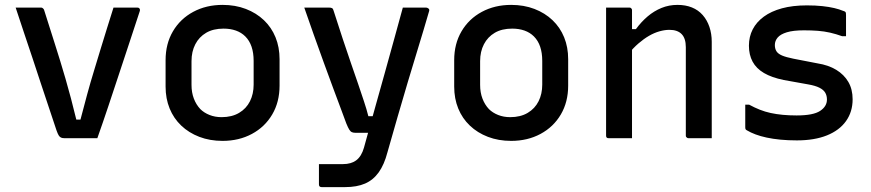

<svg xmlns="http://www.w3.org/2000/svg" viewBox="-20 -565 3560 785"><path d="M147 -534Q151 -534 153.5 -532.5Q156 -531 158 -528.5Q160 -526 161 -522Q182 -455 204 -386.5Q226 -318 248 -242.5Q270 -167 292 -76H309Q323 -130 336.5 -179.5Q350 -229 364 -274.5Q378 -320 391 -363.5Q404 -407 417.5 -449.5Q431 -492 444 -534Q468 -534 492.5 -534Q517 -534 541 -534Q546 -534 548.5 -532Q551 -530 552 -526.5Q553 -523 551 -518Q530 -454 508.5 -389Q487 -324 465.5 -259Q444 -194 422.5 -129.5Q401 -65 378 0Q343 0 308 0Q273 0 243 0Q235 0 229.5 -2.5Q224 -5 220 -11.5Q216 -18 211 -32Q196 -78 179.5 -126.5Q163 -175 146.5 -225.5Q130 -276 113 -327Q96 -378 78.5 -430Q61 -482 44 -534Q70 -534 95.5 -534Q121 -534 147 -534Z M890 -545Q942 -545 985 -528.5Q1028 -512 1059 -482.5Q1090 -453 1106.5 -412.5Q1123 -372 1123 -323V-215Q1123 -148 1093 -97Q1063 -46 1010 -17.5Q957 11 890 11Q838 11 795 -5.5Q752 -22 721 -51.5Q690 -81 673.5 -121.5Q657 -162 657 -211V-319Q657 -386 687 -437Q717 -488 770 -516.5Q823 -545 890 -545ZM894 -448Q852 -448 823 -431Q794 -414 778.5 -384Q763 -354 763 -315V-218Q763 -187 772.5 -162Q782 -137 799 -119Q814 -104 836.5 -95Q859 -86 886 -86Q928 -86 957.5 -103.5Q987 -121 1002 -151Q1017 -181 1017 -219V-316Q1017 -349 1008.5 -374Q1000 -399 983 -416Q967 -432 944.5 -440Q922 -448 894 -448Z M1722 -534Q1727 -534 1732 -530Q1737 -526 1734 -518Q1712 -442 1690 -370.5Q1668 -299 1647 -228.5Q1626 -158 1605.5 -87Q1585 -16 1564 58Q1551 108 1528.5 139.5Q1506 171 1472.5 185.5Q1439 200 1391 200Q1380 200 1364 200Q1348 200 1333.5 200Q1319 200 1308.5 200Q1298 200 1295 200Q1290 200 1287 197.5Q1284 195 1284 189V106H1300Q1321 106 1341 106Q1361 106 1382 106Q1416 106 1437 90Q1458 74 1468 39Q1475 14 1487.5 -31.5Q1500 -77 1517 -137.5Q1534 -198 1553 -266Q1572 -334 1591 -403Q1610 -472 1627 -534Q1638 -534 1649.5 -534Q1661 -534 1673 -534Q1685 -534 1697.5 -534Q1710 -534 1722 -534ZM1325 -534Q1334 -534 1338 -531.5Q1342 -529 1344 -521Q1364 -459 1381.5 -405.5Q1399 -352 1415 -306.5Q1431 -261 1444 -222.5Q1457 -184 1468 -151Q1479 -118 1486 -90H1534L1515 -22H1434Q1425 -22 1419 -24.5Q1413 -27 1408 -35Q1403 -43 1396 -60Q1390 -77 1376 -114Q1362 -151 1343.5 -201Q1325 -251 1304 -308.5Q1283 -366 1262.5 -424Q1242 -482 1224 -534Q1236 -534 1248.5 -534Q1261 -534 1273.5 -534Q1286 -534 1299 -534Q1312 -534 1325 -534Z M2070 -545Q2122 -545 2165 -528.5Q2208 -512 2239 -482.5Q2270 -453 2286.5 -412.5Q2303 -372 2303 -323V-215Q2303 -148 2273 -97Q2243 -46 2190 -17.5Q2137 11 2070 11Q2018 11 1975 -5.5Q1932 -22 1901 -51.5Q1870 -81 1853.5 -121.5Q1837 -162 1837 -211V-319Q1837 -386 1867 -437Q1897 -488 1950 -516.5Q2003 -545 2070 -545ZM2074 -448Q2032 -448 2003 -431Q1974 -414 1958.5 -384Q1943 -354 1943 -315V-218Q1943 -187 1952.5 -162Q1962 -137 1979 -119Q1994 -104 2016.5 -95Q2039 -86 2066 -86Q2108 -86 2137.5 -103.5Q2167 -121 2182 -151Q2197 -181 2197 -219V-316Q2197 -349 2188.5 -374Q2180 -399 2163 -416Q2147 -432 2124.5 -440Q2102 -448 2074 -448Z M2890 0Q2865 0 2843 0Q2821 0 2795 0Q2792 0 2789.5 -1.5Q2787 -3 2785.5 -5Q2784 -7 2784 -11Q2784 -71 2784 -131.5Q2784 -192 2784 -252Q2784 -312 2784 -372Q2784 -408 2767 -425.5Q2750 -443 2717 -443Q2698 -443 2676.5 -437Q2655 -431 2633.5 -418.5Q2612 -406 2590.5 -387.5Q2569 -369 2548 -343V-446H2580Q2602 -476 2628 -498Q2654 -520 2684.5 -532.5Q2715 -545 2750 -545Q2783 -545 2809 -534.5Q2835 -524 2853 -503.5Q2871 -483 2880.5 -455Q2890 -427 2890 -394Q2890 -346 2890 -297Q2890 -248 2890 -199.5Q2890 -151 2890 -102Q2890 -76 2890 -50.5Q2890 -25 2890 0ZM2564 0Q2547 0 2532 0Q2517 0 2501 0Q2485 0 2469 0Q2466 0 2464 -0.5Q2462 -1 2460.5 -2.5Q2459 -4 2458.5 -6Q2458 -8 2458 -11Q2458 -64 2458 -117.5Q2458 -171 2458 -223.5Q2458 -276 2458 -329Q2458 -382 2458 -435Q2458 -466 2458 -491.5Q2458 -517 2458 -534Q2476 -534 2492 -534Q2508 -534 2523 -534Q2538 -534 2553 -534Q2557 -534 2559 -532.5Q2561 -531 2562.5 -529Q2564 -527 2564 -523Q2564 -436 2564 -349Q2564 -262 2564 -174.5Q2564 -87 2564 0Z M3237 -93Q3305 -93 3333 -111.5Q3361 -130 3361 -158Q3361 -174 3354 -186Q3347 -198 3330 -206.5Q3313 -215 3284 -220L3184 -238Q3135 -248 3103.5 -266.5Q3072 -285 3057 -313Q3042 -341 3042 -378Q3042 -415 3057.5 -445Q3073 -475 3103 -497Q3133 -519 3177 -531Q3221 -543 3279 -543Q3314 -543 3342 -540Q3370 -537 3391 -532Q3412 -527 3426 -521Q3433 -519 3435.5 -517Q3438 -515 3438.5 -511.5Q3439 -508 3439 -502Q3439 -485 3439 -461.5Q3439 -438 3439 -417H3423Q3398 -426 3374 -431.5Q3350 -437 3324 -439Q3298 -441 3267 -441Q3223 -441 3197 -433Q3171 -425 3159.5 -411.5Q3148 -398 3148 -381Q3148 -366 3154.5 -355.5Q3161 -345 3177.5 -338Q3194 -331 3224 -325L3322 -306Q3367 -299 3399 -279.5Q3431 -260 3448.5 -230Q3466 -200 3466 -159Q3466 -108 3439 -70Q3412 -32 3361 -11.5Q3310 9 3238 9Q3202 9 3171 6Q3140 3 3114.5 -2.5Q3089 -8 3069 -15.5Q3049 -23 3034 -32Q3030 -34 3028.5 -36.5Q3027 -39 3027 -45Q3027 -64 3027 -89Q3027 -114 3027 -137H3043Q3065 -125 3086.5 -116.5Q3108 -108 3131 -103Q3154 -98 3180.5 -95.5Q3207 -93 3237 -93Z"/></svg>

Font: Recursive Medium
Style: Regular
Weight: 500
Version: Version 1.085